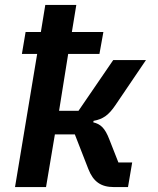

<svg xmlns="http://www.w3.org/2000/svg" viewBox="-20 -760 640 780"><path d="M41 0H167L203 -214H284L339 -73C359 -22 390 0 443 0H500L517 -100H461L424 -194C406 -241 388 -256 359 -263L360 -269C399 -276 422 -293 449 -333L573 -516H440L299 -310H220L257 -541H384L400 -630H272L290 -740H164L146 -630H84L69 -541H131Z"/></svg>

Font: IBM Plex Mono SmBld
Style: Italic
Weight: 600
Italic angle: -9.5°
Monospace: yes
Designer: Mike Abbink, Paul van der Laan, Pieter van Rosmalen
Foundry: Bold Monday
Version: Version 2.004